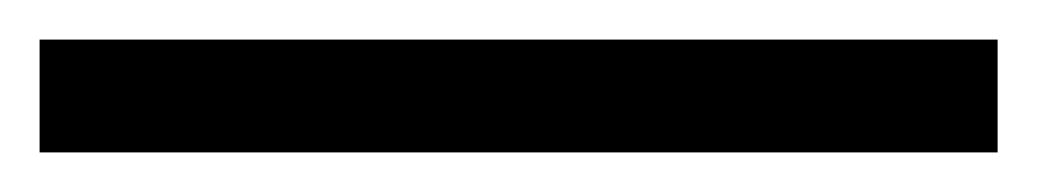

<svg xmlns="http://www.w3.org/2000/svg" viewBox="-21 60 524 97"><path d="M483 80V137H-1V80Z"/></svg>

Font: Red Hat Display
Style: Regular
Weight: 400
Designer: Pentagram / MCKL
Foundry: Pentagram / MCKL
Version: Version 1.003; Red Hat Display